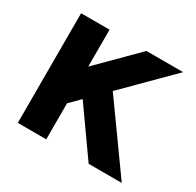

<svg xmlns="http://www.w3.org/2000/svg" viewBox="-117 -639 786 770"><g transform="rotate(30 275.5 -254.0)"><path d="M171.4 -294.2 379.4 0H532.7L294.9 -332.5ZM183.1 -167 523.9 -507.8Q512 -507.8 488.8 -507.8Q465.6 -507.8 439 -507.8Q412.4 -507.8 389.3 -507.8Q366.2 -507.8 354 -507.8L183.1 -336.9V-507.8H51.3V0H183.1Z"/></g></svg>

Font: Giphurs
Style: Regular
Weight: 400
Version: Version 2.010